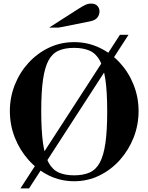

<svg xmlns="http://www.w3.org/2000/svg" viewBox="-20 -998 828 1071"><path d="M394 13Q318 13 253 -19Q188 -51 139 -106Q90 -161 62.5 -231Q35 -301 35 -379Q35 -455 62.5 -524.5Q90 -594 139 -647.5Q188 -701 253 -732Q318 -763 394 -763Q469 -763 534.5 -732Q600 -701 649 -647.5Q698 -594 725.5 -524.5Q753 -455 753 -379Q753 -301 725.5 -231Q698 -161 649 -106Q600 -51 534.5 -19Q469 13 394 13ZM94 53 649 -804H697L142 53ZM393 -20Q444 -20 479.5 -35.5Q515 -51 536.5 -90.5Q558 -130 568 -199.5Q578 -269 578 -377Q578 -485 568 -553.5Q558 -622 536.5 -661Q515 -700 479.5 -715.5Q444 -731 393 -731Q342 -731 307 -715.5Q272 -700 251 -661.5Q230 -623 220 -554.5Q210 -486 210 -379Q210 -269 220 -199Q230 -129 251.5 -90Q273 -51 308 -35.5Q343 -20 393 -20ZM254 -844 410 -944Q441 -964 456.5 -971Q472 -978 488 -978Q511 -978 523 -965.5Q535 -953 535 -934Q535 -916 523.5 -900.5Q512 -885 483 -879L307 -844Z"/></svg>

Font: Libre Bodoni Medium
Style: Regular
Weight: 500
Designer: Pablo Impallari, Rodrigo Fuenzalida
Foundry: Impallari Type
Version: Version 2.005;gftools[0.9.23]